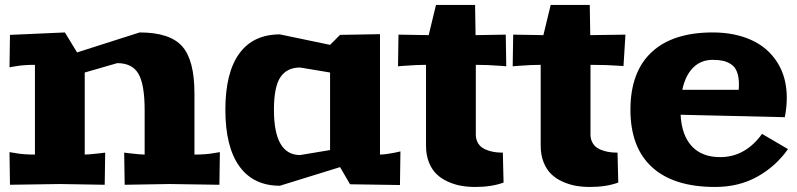

<svg xmlns="http://www.w3.org/2000/svg" viewBox="-20 -740 3198 770"><path d="M240.2 -609.9 289.1 -529.8 540 -609.9Q660.6 -609.9 710.2 -554.7Q759.8 -499.5 759.8 -365.2V-120.1Q806.6 -120.1 837.9 -126L861.8 -129.9L859.9 1L660.2 -2L480 1L478 -127.9L502 -125Q544.9 -120.1 560.1 -120.1V-297.9Q560.1 -401.4 535.2 -444.1Q510.3 -486.8 450.2 -486.8L319.8 -449.2V-120.1Q335 -120.1 377.9 -125L401.9 -127.9L399.9 1L220.2 -2L20 1L18.1 -129.9L42 -126Q73.2 -120.1 120.1 -120.1V-480Q73.2 -480 42 -474.1L18.1 -470.2L20 -600.1Z M1503.9 -603V-120.1Q1523.4 -120.1 1559.6 -127L1585.9 -132.8L1584 2L1383.8 -1L1343.8 -69.8L1102.5 4.9Q996.1 4.9 939.9 -73.2Q883.8 -151.4 883.8 -299.8Q883.8 -448.7 939.7 -525.4Q995.6 -602.1 1102.5 -602.1L1303.7 -560.1L1343.8 -600.1ZM1303.7 -449.2 1183.6 -469.2Q1130.4 -469.2 1104.5 -430.4Q1078.6 -391.6 1078.6 -299.8Q1078.6 -118.2 1183.6 -118.2L1303.7 -138.2Z M1885.3 -720.2 1887.2 -599.1 2008.3 -601.1 2010.3 -474.1 1986.3 -476.1Q1934.6 -480 1888.2 -480V-200.2Q1888.2 -182.6 1895.5 -168.9Q1902.8 -155.3 1914.1 -147.7Q1925.3 -140.1 1940.4 -135.5Q1955.6 -130.9 1969 -129.4Q1982.4 -127.9 1996.6 -127.9L1999.5 -7.8Q1951.2 9.8 1886.2 9.8Q1856.4 9.8 1829.8 5.1Q1803.2 0.5 1776.9 -11.2Q1750.5 -22.9 1731.2 -41.3Q1711.9 -59.6 1700.2 -88.9Q1688.5 -118.2 1688.5 -155.8V-480Q1652.3 -480 1600.6 -476.1L1576.2 -474.1L1578.1 -601.1L1699.2 -599.1L1728.5 -720.2Z M2345.2 -720.2 2347.2 -599.1 2488.3 -601.1 2480.5 -475.1 2466.3 -476.1Q2414.6 -480 2348.1 -480V-200.2Q2348.1 -182.6 2355.5 -168.9Q2362.8 -155.3 2374 -147.7Q2385.3 -140.1 2400.4 -135.5Q2415.5 -130.9 2429 -129.4Q2442.4 -127.9 2456.5 -127.9L2459.5 -7.8Q2411.1 9.8 2346.2 9.8Q2316.4 9.8 2289.8 5.1Q2263.2 0.5 2236.8 -11.2Q2210.4 -22.9 2191.2 -41.3Q2171.9 -59.6 2160.2 -88.9Q2148.4 -118.2 2148.4 -155.8V-480Q2112.3 -480 2060.5 -476.1L2036.1 -474.1L2038.1 -601.1L2159.2 -599.1L2188.5 -720.2Z M2838.4 -609.9Q2925.3 -609.9 2991.9 -580.1Q3058.6 -550.3 3096.9 -490.5Q3135.3 -430.7 3135.3 -348.1Q3135.3 -310.1 3127.4 -270L2709.5 -279.8Q2713.9 -197.3 2754.4 -153.6Q2794.9 -109.9 2868.2 -109.9Q2968.8 -109.9 3036.1 -203.1L3140.1 -142.1Q3091.8 -73.2 3017.6 -31.7Q2943.4 9.8 2848.1 9.8Q2682.1 9.8 2595.2 -69.3Q2508.3 -148.4 2508.3 -299.8Q2508.3 -451.2 2593 -530.5Q2677.7 -609.9 2838.4 -609.9ZM2838.4 -500Q2791 -500 2759.8 -468.8Q2728.5 -437.5 2716.3 -379.9H2942.4Q2943.4 -387.7 2943.4 -401.9Q2943.4 -432.6 2935.1 -452.9Q2926.8 -473.1 2911.1 -482.9Q2895.5 -492.7 2878.7 -496.3Q2861.8 -500 2838.4 -500Z"/></svg>

Font: Zantroke
Style: Regular
Weight: 500
Foundry: gluk
Version: Version 0.36